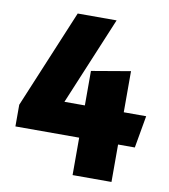

<svg xmlns="http://www.w3.org/2000/svg" viewBox="-75 -704 677 768"><g transform="rotate(10 264.0 -320.0)"><path d="M271 -152H12V-240L179 -640H337L188 -283H271V-423L429 -450V-283H520L497 -152H429V0H271Z"/></g></svg>

Font: Amaranth
Style: Bold
Weight: 700
Designer: Gesine Todt
Foundry: Gesine Todt
Version: Version 1.001